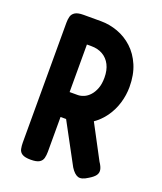

<svg xmlns="http://www.w3.org/2000/svg" viewBox="-131 -774 731 869"><g transform="rotate(20 234.5 -339.5)"><path d="M120 9Q92 9 79 1Q66 -7 63 -21.5Q60 -36 60 -52V-629Q60 -645 63.5 -658.5Q67 -672 80 -680.5Q93 -689 121 -689H205Q246 -689 286 -674.5Q326 -660 358 -630.5Q390 -601 409 -556.5Q428 -512 428 -453Q428 -414 416.5 -375.5Q405 -337 382 -304.5Q359 -272 325 -249Q291 -226 246 -219H181V-51Q181 -35 177.5 -21Q174 -7 161 1Q148 9 120 9ZM395 -4Q366 15 348 9Q330 3 313 -24L177 -276L303 -302L416 -89Q429 -70 431.5 -55.5Q434 -41 425.5 -29Q417 -17 395 -4ZM181 -339H220Q234 -339 249.5 -345.5Q265 -352 278 -366.5Q291 -381 299 -402.5Q307 -424 307 -454Q307 -490 294 -515.5Q281 -541 257.5 -554.5Q234 -568 203 -568H181Z"/></g></svg>

Font: Fredoka Condensed Medium
Style: Regular
Weight: 500
Width: 3
Designer: Ben Nathan
Foundry: Milena B. Brandão, Ben Nathan
Version: Version 2.001